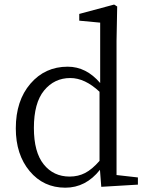

<svg xmlns="http://www.w3.org/2000/svg" viewBox="-20 -827 656 860"><path d="M425.8 -106.4V-416Q360.4 -477.5 294.9 -477.5Q223.6 -477.5 177.7 -421.9Q131.8 -366.2 131.8 -253.9Q131.8 -145.5 175.8 -90.8Q219.7 -36.1 292 -36.1Q330.1 -36.1 361.3 -52.2Q392.6 -68.4 425.8 -106.4ZM502 -43 597.7 -32.2V0L433.6 9.8L427.7 -66.4Q364.3 13.7 272.5 13.7Q174.8 13.7 112.8 -60.5Q50.8 -134.8 50.8 -252Q50.8 -376 116.2 -452.1Q181.6 -528.3 283.2 -528.3Q366.2 -528.3 428.7 -455.1V-725.6L335 -734.4V-764.6L491.2 -806.6L504.9 -797.9L502 -644.5Z"/></svg>

Font: Bpmf Zihi Serif Regular
Style: Regular
Weight: 400
Foundry: But Ko
Version: Version 1.320